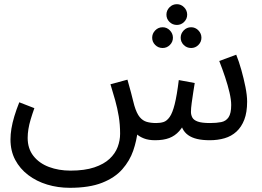

<svg xmlns="http://www.w3.org/2000/svg" viewBox="-20 -664 1249 916"><path d="M313 232Q256 232 205 216.5Q154 201 114.5 171Q75 141 52.5 98.5Q30 56 30 1Q30 -23 34.5 -50.5Q39 -78 48.5 -109.5Q58 -141 72 -176L144 -148Q134 -120 126.5 -95Q119 -70 115.5 -48Q112 -26 112 -6Q112 45 139.5 80Q167 115 213.5 132.5Q260 150 316 150Q384 150 430 134.5Q476 119 503 93.5Q530 68 541.5 37Q553 6 553 -26Q553 -70 546.5 -109Q540 -148 529.5 -185.5Q519 -223 507 -262L588 -284Q599 -246 605 -222.5Q611 -199 614.5 -185Q618 -171 621 -160Q632 -123 646.5 -105.5Q661 -88 680.5 -82.5Q700 -77 725 -77Q745 -77 760.5 -82Q776 -87 789.5 -106Q803 -125 813.5 -167Q824 -209 833 -282L909 -268Q906 -250 902 -224Q898 -198 894.5 -172.5Q891 -147 891 -130Q891 -116 897.5 -103.5Q904 -91 923.5 -84Q943 -77 982 -77Q1013 -77 1035.5 -81.5Q1058 -86 1070.5 -104.5Q1083 -123 1083 -163Q1083 -188 1075 -222.5Q1067 -257 1054 -296Q1041 -335 1026 -373L1107 -403Q1120 -371 1131.5 -330Q1143 -289 1151 -249Q1159 -209 1159 -179Q1159 -128 1145.5 -93Q1132 -58 1108 -36Q1084 -14 1051.5 -4.5Q1019 5 981 5Q946 5 920.5 -1Q895 -7 877.5 -19.5Q860 -32 850.5 -51.5Q841 -71 837 -97H871Q855 -61 835 -38.5Q815 -16 787.5 -5.5Q760 5 720 5Q689 5 667 -3.5Q645 -12 630.5 -25.5Q616 -39 608 -56.5Q600 -74 596 -92L637 -41Q632 7 615.5 55Q599 103 563.5 143.5Q528 184 467 208Q406 232 313 232ZM824 -545Q803 -545 788.5 -559.5Q774 -574 774 -594Q774 -614 788.5 -629Q803 -644 824 -644Q844 -644 858.5 -629Q873 -614 873 -594Q873 -574 858.5 -559.5Q844 -545 824 -545ZM756 -435Q735 -435 720.5 -449.5Q706 -464 706 -484Q706 -504 720.5 -519Q735 -534 756 -534Q776 -534 790.5 -519Q805 -504 805 -484Q805 -464 790.5 -449.5Q776 -435 756 -435ZM892 -435Q871 -435 856.5 -449.5Q842 -464 842 -484Q842 -504 856.5 -519Q871 -534 892 -534Q912 -534 926.5 -519Q941 -504 941 -484Q941 -464 926.5 -449.5Q912 -435 892 -435Z"/></svg>

Font: Farlight84_Sys_V01
Style: Regular
Weight: 400
Designer: Ryoko NISHIZUKA  (kana, bopomofo & ideographs); Paul D. Hunt (Latin, Greek & Cyrillic); Sandoll Communications , Soo-you
Foundry: Adobe
Version: Version 2.004;October 29, 2024;FontCreator 14.0.0.2814 64-bi